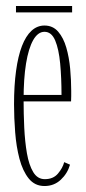

<svg xmlns="http://www.w3.org/2000/svg" viewBox="-20 -612 288 643"><path d="M129 11Q96.5 11 76.2 -14.2Q56 -39.5 45.2 -80.2Q34.5 -121 30.8 -169Q27 -217 27 -262.5Q27 -325.5 33.8 -374.8Q40.5 -424 53.5 -457.8Q66.5 -491.5 85.5 -509Q104.5 -526.5 129 -526.5Q157 -526.5 174.8 -506Q192.5 -485.5 202 -452.8Q211.5 -420 215 -381.8Q218.5 -343.5 218.5 -308Q218.5 -299 218.5 -290Q218.5 -281 218 -272.5H52.5V-294H186Q186 -351 181.5 -399.2Q177 -447.5 164.8 -476.5Q152.5 -505.5 129 -505.5Q107 -505.5 91.2 -477.8Q75.5 -450 67.2 -399.2Q59 -348.5 59 -278Q59 -231.5 61.2 -184.5Q63.5 -137.5 70.2 -98.5Q77 -59.5 91.2 -35.8Q105.5 -12 130 -12Q158.5 -12 174.2 -30.8Q190 -49.5 195 -69L214.5 -60.5Q206 -31 183.5 -10Q161 11 129 11ZM33.5 -570.5V-592H221.5V-570.5Z"/></svg>

Font: Imbue 48pt Thin
Style: Regular
Weight: 250
Designer: Tyler Finck
Foundry: Etcetera Type Company
Version: Version 1.102